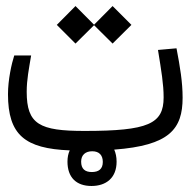

<svg xmlns="http://www.w3.org/2000/svg" viewBox="-20 -494 626 632"><path d="M281.2 118.2C329.1 118.2 363.8 91.8 363.8 38.1C363.8 22.5 360.8 9.3 356 -1.5C537.6 -15.1 581.1 -68.8 581.1 -172.4C581.1 -223.6 572.8 -273.4 561 -335L500 -329.6C511.2 -260.3 518.6 -216.8 518.6 -173.3C518.6 -86.4 468.3 -63 258.3 -63C110.4 -63 67.9 -84.5 67.9 -191.9C67.9 -231.9 75.2 -267.6 82.5 -311.5H26.9C18.1 -284.2 6.3 -231.4 6.3 -184.1C6.3 -49.3 62.5 -4.9 209.5 1C204.6 11.7 202.1 23.9 202.1 38.1C202.1 89.4 230.5 118.2 281.2 118.2ZM350.6 -350.6 412.6 -412.1 350.6 -474.1 289.6 -412.6 228.5 -474.1 167 -412.1 228.5 -350.6 289.6 -411.1ZM282.2 72.3C259.8 72.3 247.1 62 247.1 38.1C247.1 15.6 261.7 3.9 283.7 3.9C306.6 3.9 318.4 17.1 318.4 39.1C318.4 62 305.2 72.3 282.2 72.3Z"/></svg>

Font: Cascadia Mono NF Light
Style: Regular
Weight: 300
Monospace: yes
Designer: Aaron Bell
Foundry: Saja Typeworks
Version: Version 2404.023